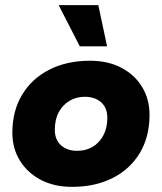

<svg xmlns="http://www.w3.org/2000/svg" viewBox="-20 -716 630 746"><path d="M260 10Q190 10 138 -17.5Q86 -45 57 -92.5Q28 -140 28 -200Q28 -285 66 -348Q104 -411 172 -445.5Q240 -480 330 -480Q400 -480 452 -452.5Q504 -425 532.5 -377.5Q561 -330 561 -270Q561 -185 523.5 -122Q486 -59 418 -24.5Q350 10 260 10ZM280 -130Q314 -130 340 -145.5Q366 -161 381.5 -190Q397 -219 397 -258Q397 -297 373 -318.5Q349 -340 309 -340Q277 -340 250.5 -324.5Q224 -309 208.5 -280.5Q193 -252 193 -212Q193 -173 217 -151.5Q241 -130 280 -130ZM290 -536 208 -696H362L396 -536Z"/></svg>

Font: Gantari ExtraBold
Style: Italic
Weight: 800
Italic angle: -10°
Designer: Anugrah Pasau
Foundry: Lafontype
Version: Version 1.000